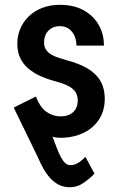

<svg xmlns="http://www.w3.org/2000/svg" viewBox="-20 -558 494 791"><path d="M300.3 -143.6Q300.3 -161.6 292.7 -175.8Q285.2 -189.9 266.1 -201.2Q247.1 -212.4 212.9 -221.7Q179.2 -230.5 149.9 -243.2Q120.6 -255.9 98.4 -274.2Q76.2 -292.5 63.7 -318.1Q51.3 -343.8 51.3 -378.4Q51.3 -410.6 63.5 -439.5Q75.7 -468.3 98.4 -490.5Q121.1 -512.7 153.6 -525.4Q186 -538.1 226.6 -538.1Q283.7 -538.1 324.2 -515.9Q364.7 -493.7 386.5 -455.8Q408.2 -418 408.2 -370.1H294.9Q294.9 -391.1 287.4 -409.2Q279.8 -427.2 264.6 -438.7Q249.5 -450.2 226.6 -450.2Q205.1 -450.2 190.4 -440.7Q175.8 -431.2 168.7 -416.3Q161.6 -401.4 161.6 -383.3Q161.6 -365.2 169.7 -353.3Q177.7 -341.3 190.9 -333.5Q204.1 -325.7 220.5 -320.3Q236.8 -314.9 253.4 -310.1Q303.2 -297.4 338.6 -277.1Q374 -256.8 392.8 -225.8Q411.6 -194.8 411.6 -149.9Q411.6 -114.7 398.7 -85.7Q385.7 -56.6 361.6 -35.2Q337.4 -13.7 303.2 -2Q269 9.8 227.5 9.8Q220.2 9.8 211.9 8.5Q203.6 7.3 196.3 4.9Q206.5 32.7 215.1 54.4Q223.6 76.2 231.9 91.3Q240.2 106.4 249.5 114.5Q258.8 122.6 270.5 122.6Q287.1 122.6 304 111.6Q320.8 100.6 332 88.4L369.1 157.2Q351.6 176.3 325.2 194.8Q298.8 213.4 267.6 213.4Q243.2 213.4 223.4 203.6Q203.6 193.8 188 177Q172.4 160.2 159.2 137Q146 113.8 134.3 86.4L36.6 -114.7L127.4 -160.2Q146 -114.7 172.1 -96.7Q198.2 -78.6 229 -78.6Q252.4 -78.6 268.3 -86.9Q284.2 -95.2 292.2 -109.9Q300.3 -124.5 300.3 -143.6Z"/></svg>

Font: Roboto Condensed Medium
Style: Regular
Weight: 500
Designer: Christian Robertson
Foundry: Google
Version: Version 3.0